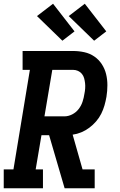

<svg xmlns="http://www.w3.org/2000/svg" viewBox="-24 -1008 644 1028"><path d="M-4 0V-101H48L136 -634H97V-735H367Q398 -735 427.5 -728.5Q457 -722 481 -705.5Q505 -689 521 -664.5Q537 -640 544 -611.5Q551 -583 551 -552Q551 -521 546 -490Q542 -467 535.5 -444Q529 -421 518 -399Q507 -377 490.5 -358Q474 -339 454 -324Q434 -309 411 -299.5Q388 -290 365 -287L418 -101H483V0H322L239 -284H198L167 -101H206V0ZM214 -385H320Q342 -385 362.5 -395.5Q383 -406 397 -424Q411 -442 418 -463.5Q425 -485 428 -506Q431 -520 432 -534.5Q433 -549 431.5 -562.5Q430 -576 426.5 -589Q423 -602 414.5 -612.5Q406 -623 393.5 -628.5Q381 -634 367 -634H256ZM480 -790 344 -922 430 -988 545 -840ZM310 -790 174 -922 260 -988 375 -840Z"/></svg>

Font: Iosevka Slab Extended
Style: Bold Italic
Weight: 700
Width: 7
Italic angle: -9°
Monospace: yes
Designer: Belleve Invis
Foundry: Belleve Invis
Version: Version 11.1.0; ttfautohint (v1.8.3)